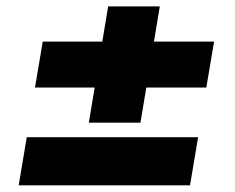

<svg xmlns="http://www.w3.org/2000/svg" viewBox="-20 -594 725 592"><path d="M37.6 -22.5 62.5 -170.9H590.8L565.9 -22.5ZM87.9 -324.2 111.8 -465.8H640.1L616.2 -324.2ZM253.9 -215.8 313.5 -574.2H472.7L413.1 -215.8Z"/></svg>

Font: Inter 24pt Black
Style: Italic
Weight: 900
Italic angle: -9.3988°
Designer: Rasmus Andersson
Foundry: rsms
Version: Version 4.001;git-66647c0bb